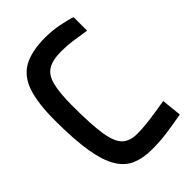

<svg xmlns="http://www.w3.org/2000/svg" viewBox="-64 -527 714 714"><g transform="rotate(45 293.0 -170.0)"><path d="M248.5 2.4Q159.7 2.4 106.2 -15.4Q52.7 -33.2 29.1 -75.4Q5.4 -117.7 5.4 -190.9Q5.4 -227.1 12.5 -262.5Q19.5 -297.9 26.9 -318.4H97.7Q91.8 -280.3 87.9 -253.4Q84 -226.6 84 -196.3Q84 -149.9 99.4 -125.2Q114.7 -100.6 152.8 -91.3Q190.9 -82 258.3 -82Q356 -82 408.4 -90.3Q460.9 -98.6 481 -119.6Q501 -140.6 501 -178.2Q501 -210.9 496.3 -246.3Q491.7 -281.7 482.9 -333.5L562 -341.8Q570.8 -293.9 575.9 -256.6Q581.1 -219.2 581.1 -177.2Q581.1 -131.8 567.1 -97.9Q553.2 -64 517.1 -41.7Q481 -19.5 416 -8.5Q351.1 2.4 248.5 2.4Z"/></g></svg>

Font: Cascadia Code PL SemiLight
Style: Regular
Weight: 350
Monospace: yes
Designer: Aaron Bell
Foundry: Saja Typeworks
Version: Version 2404.023; ttfautohint (v1.8.4)